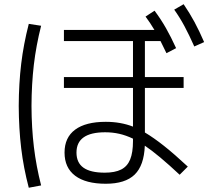

<svg xmlns="http://www.w3.org/2000/svg" viewBox="-20 -838 978 896"><path d="M281.2 -126Q281.2 -196.3 330.6 -232.9Q379.9 -269.5 473.6 -269.5Q543 -269.5 600.6 -247.1V-427.7H278.3V-478.5H600.6V-646.5H278.3V-698.2H700.7Q681.6 -730.5 659.2 -760.7L701.2 -788.1Q730.5 -749 754.4 -707Q778.3 -665 801.8 -613.3L756.8 -589.8Q737.8 -629.9 729 -646.5H656.2V-478.5H836.9V-427.7H656.2V-219.7Q697.3 -195.3 745.6 -157Q793.9 -118.7 856.4 -60.5L818.4 -22.5Q718.3 -116.2 655.8 -158.2Q652.3 -65.9 608.4 -23.2Q564.5 19.5 473.6 19.5Q380.4 19.5 330.8 -17.8Q281.2 -55.2 281.2 -126ZM793 -793 836.9 -818.4Q864.7 -777.8 887.5 -735.6Q910.2 -693.4 932.6 -641.6L886.7 -621.1Q862.3 -675.8 840.6 -716.3Q818.8 -756.8 793 -793ZM67.4 -343.8Q67.9 -448.7 78.9 -540Q89.8 -631.3 114.3 -726.6L171.9 -717.8Q148.4 -625 137.9 -535.2Q127.4 -445.3 127 -343.8Q127.4 -241.2 138.2 -151.9Q148.9 -62.5 171.9 27.3L114.3 38.1Q89.8 -54.7 78.9 -146.2Q67.9 -237.8 67.4 -343.8ZM468.8 -32.2Q516.6 -32.2 545.4 -46.9Q574.2 -61.5 587.4 -93.8Q600.6 -126 600.6 -179.7V-190.9Q567.9 -206.5 536.6 -213.6Q505.4 -220.7 470.7 -220.7Q336.9 -220.7 336.9 -126Q336.9 -78.6 369.6 -55.4Q402.3 -32.2 468.8 -32.2Z"/></svg>

Font: Pretendard Light
Style: Regular
Weight: 300
Designer: Base glyphs from Inter by Rasmus Andersson; Hangeul glyphs from Noto Sans CJK(Source Han Sans) by Jang Soo-young and Kan
Foundry: Kil Hyung-jin
Version: Version 1.309